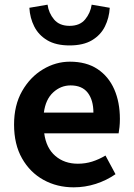

<svg xmlns="http://www.w3.org/2000/svg" viewBox="-20 -782 567 814"><path d="M292.5 12.2Q221.7 12.2 164.6 -19.3Q107.4 -50.8 73.5 -110.4Q39.6 -169.9 39.6 -253.9Q39.6 -335.9 73.7 -395.8Q107.9 -455.6 162.1 -488Q216.3 -520.5 276.4 -520.5Q346.2 -520.5 393.3 -489.3Q440.4 -458 464.4 -403.3Q488.3 -348.6 488.3 -277.8Q488.3 -259.8 486.6 -243.2Q484.9 -226.6 482.9 -216.8H167.5Q175.8 -154.3 214.4 -121.1Q252.9 -87.9 310.1 -87.9Q341.8 -87.9 370.6 -96.9Q399.4 -106 427.2 -122.6L469.7 -43.5Q431.6 -17.1 386 -2.4Q340.3 12.2 292.5 12.2ZM166 -304.7H376Q376 -357.4 352.1 -388.7Q328.1 -419.9 279.3 -419.9Q237.8 -419.9 205.6 -390.4Q173.3 -360.8 166 -304.7ZM274.9 -589.4Q217.3 -589.4 180.4 -611.3Q143.6 -633.3 125.2 -669.7Q106.9 -706.1 104.5 -749L181.6 -762.2Q186.5 -726.6 209.2 -699.5Q231.9 -672.4 274.9 -672.4Q318.4 -672.4 340.8 -699.5Q363.3 -726.6 368.7 -762.2L445.3 -749Q442.9 -706.1 424.8 -669.7Q406.7 -633.3 369.9 -611.3Q333 -589.4 274.9 -589.4Z"/></svg>

Font: Akatab ExtraBold
Style: Regular
Weight: 800
Designer: SIL International
Foundry: SIL International
Version: Version 3.000